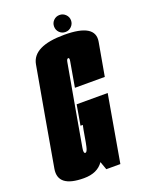

<svg xmlns="http://www.w3.org/2000/svg" viewBox="-177 -853 709 930"><g transform="rotate(-20 177.5 -388.0)"><path d="M91 4Q161 4 192 -42L207 0H279.5L339.5 -344.5H179.5L161.5 -240.5H173.5L168.5 -216.5Q156 -140 150.8 -124.5Q145.5 -109 139 -109Q128.5 -109 133.8 -137.8Q139 -166.5 167 -327Q204.5 -537 207.2 -552.8Q210 -568.5 217.5 -568.5Q224.5 -568.5 221.5 -551.8Q218.5 -535 199 -422.5H353Q367.5 -504 383.2 -592.8Q399 -681.5 238 -681.5Q76 -681.5 60.5 -593.5Q45 -505.5 15.5 -340Q-12.5 -180.5 -28.5 -88.2Q-44.5 4 91 4ZM249 -692Q267 -692 280 -705Q293 -718 293 -736Q293 -754 280 -766.8Q267 -779.5 249.5 -779.5Q231 -779.5 218.2 -766.8Q205.5 -754 205.5 -736Q205.5 -717.5 218 -704.8Q230.5 -692 249 -692Z"/></g></svg>

Font: Anybody UltraCondensed ExtraBold
Style: Italic
Weight: 800
Width: 1
Italic angle: -10°
Version: Version 1.113;gftools[0.9.25]